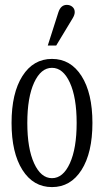

<svg xmlns="http://www.w3.org/2000/svg" viewBox="-20 -741 422 779"><path d="M208 -556.2H173.8L216.8 -690.9Q226.6 -721.2 251 -721.2Q264.6 -721.2 273.9 -713.1Q283.2 -705.1 283.2 -691.9Q283.2 -680.7 274.9 -667ZM310.8 -51.5Q266.6 18.1 190.9 18.1Q115.2 18.1 71 -51.5Q26.9 -121.1 26.9 -242.2Q26.9 -363.3 71 -432.6Q115.2 -502 190.9 -502Q266.6 -502 310.8 -432.6Q355 -363.3 355 -242.2Q355 -121.1 310.8 -51.5ZM118.4 -78.4Q146 -18.1 190.9 -18.1Q235.8 -18.1 263.4 -78.4Q291 -138.7 291 -242.2Q291 -345.7 263.4 -405.8Q235.8 -465.8 190.9 -465.8Q146 -465.8 118.4 -405.8Q90.8 -345.7 90.8 -242.2Q90.8 -138.7 118.4 -78.4Z"/></svg>

Font: Margherita Light
Style: Regular
Weight: 300
Designer: James Puckett
Foundry: Dunwich Type Founders
Version: Version 1.008;hotconv 1.0.109;makeotfexe 2.5.65596